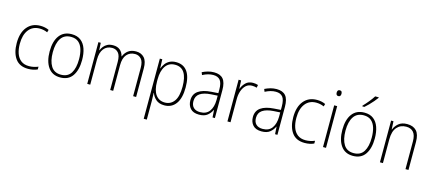

<svg xmlns="http://www.w3.org/2000/svg" viewBox="-66 -1442 5301 2352"><g transform="rotate(15 2585.0 -265.5)"><path d="M269 10Q160 10 107 -63.5Q54 -137 54 -260Q54 -391 115 -465Q176 -539 282 -539Q342 -539 390 -516L380 -483Q356 -494 331 -499Q306 -504 282 -504Q193 -504 143 -439.5Q93 -375 93 -261Q93 -192 111.5 -139Q130 -86 169.5 -55.5Q209 -25 271 -25Q302 -25 331.5 -31.5Q361 -38 387 -49V-14Q364 -3 334 3.5Q304 10 269 10Z M882 -265Q882 -139 831 -64.5Q780 10 676 10Q575 10 522.5 -64.5Q470 -139 470 -266Q470 -395 524 -467Q578 -539 679 -539Q749 -539 794 -504.5Q839 -470 860.5 -408.5Q882 -347 882 -265ZM510 -266Q510 -154 550.5 -89.5Q591 -25 676 -25Q763 -25 803 -89Q843 -153 843 -265Q843 -336 826.5 -390Q810 -444 774 -474.5Q738 -505 679 -505Q594 -505 552 -442Q510 -379 510 -266Z M1495 -539Q1560 -539 1599 -496.5Q1638 -454 1638 -363V0H1600V-360Q1600 -437 1569 -471Q1538 -505 1491 -505Q1425 -505 1386 -460Q1347 -415 1347 -324V0H1309V-356Q1309 -437 1278.5 -471Q1248 -505 1200 -505Q1133 -505 1094.5 -456Q1056 -407 1056 -319V0H1018V-529H1048L1053 -437H1056Q1066 -462 1084.5 -485.5Q1103 -509 1132 -524Q1161 -539 1204 -539Q1258 -539 1291.5 -511Q1325 -483 1336 -435H1339Q1358 -482 1396 -510.5Q1434 -539 1495 -539Z M2003 -539Q2096 -539 2145 -471.5Q2194 -404 2194 -269Q2194 -132 2141.5 -61Q2089 10 1997 10Q1929 10 1890 -24.5Q1851 -59 1836 -104H1833Q1836 -55 1836 -1V234H1797V-529H1828L1832 -415H1834Q1846 -448 1867 -476Q1888 -504 1921.5 -521.5Q1955 -539 2003 -539ZM1999 -505Q1919 -505 1877.5 -444Q1836 -383 1836 -277V-251Q1836 -139 1878 -82Q1920 -25 1994 -25Q2068 -25 2111.5 -84.5Q2155 -144 2155 -269Q2155 -385 2116.5 -445Q2078 -505 1999 -505Z M2484 -539Q2562 -539 2599.5 -495.5Q2637 -452 2637 -355V0H2607L2601 -94H2599Q2580 -52 2542.5 -21Q2505 10 2436 10Q2363 10 2326.5 -30Q2290 -70 2290 -133Q2290 -212 2348 -252.5Q2406 -293 2513 -300L2599 -306V-349Q2599 -434 2570.5 -469.5Q2542 -505 2482 -505Q2450 -505 2417 -496Q2384 -487 2348 -468L2335 -501Q2369 -518 2406.5 -528.5Q2444 -539 2484 -539ZM2516 -269Q2426 -263 2377.5 -230.5Q2329 -198 2329 -133Q2329 -80 2358.5 -51.5Q2388 -23 2441 -23Q2521 -23 2559.5 -76.5Q2598 -130 2599 -219V-274Z M2977 -538Q3013 -538 3042 -528L3035 -492Q3021 -496 3006.5 -498.5Q2992 -501 2976 -501Q2929 -501 2898 -472.5Q2867 -444 2850.5 -395.5Q2834 -347 2835 -288V0H2796V-529H2828L2833 -424H2835Q2850 -468 2885 -503Q2920 -538 2977 -538Z M3277 -539Q3355 -539 3392.5 -495.5Q3430 -452 3430 -355V0H3400L3394 -94H3392Q3373 -52 3335.5 -21Q3298 10 3229 10Q3156 10 3119.5 -30Q3083 -70 3083 -133Q3083 -212 3141 -252.5Q3199 -293 3306 -300L3392 -306V-349Q3392 -434 3363.5 -469.5Q3335 -505 3275 -505Q3243 -505 3210 -496Q3177 -487 3141 -468L3128 -501Q3162 -518 3199.5 -528.5Q3237 -539 3277 -539ZM3309 -269Q3219 -263 3170.5 -230.5Q3122 -198 3122 -133Q3122 -80 3151.5 -51.5Q3181 -23 3234 -23Q3314 -23 3352.5 -76.5Q3391 -130 3392 -219V-274Z M3776 10Q3667 10 3614 -63.5Q3561 -137 3561 -260Q3561 -391 3622 -465Q3683 -539 3789 -539Q3849 -539 3897 -516L3887 -483Q3863 -494 3838 -499Q3813 -504 3789 -504Q3700 -504 3650 -439.5Q3600 -375 3600 -261Q3600 -192 3618.5 -139Q3637 -86 3676.5 -55.5Q3716 -25 3778 -25Q3809 -25 3838.5 -31.5Q3868 -38 3894 -49V-14Q3871 -3 3841 3.5Q3811 10 3776 10Z M4027 -725Q4045 -725 4051.5 -714.5Q4058 -704 4058 -688Q4058 -672 4051 -661.5Q4044 -651 4027 -651Q4011 -651 4004 -661.5Q3997 -672 3997 -688Q3997 -704 4004 -714.5Q4011 -725 4027 -725ZM4046 -529V0H4008V-529Z M4594 -265Q4594 -139 4543 -64.5Q4492 10 4388 10Q4287 10 4234.5 -64.5Q4182 -139 4182 -266Q4182 -395 4236 -467Q4290 -539 4391 -539Q4461 -539 4506 -504.5Q4551 -470 4572.5 -408.5Q4594 -347 4594 -265ZM4222 -266Q4222 -154 4262.5 -89.5Q4303 -25 4388 -25Q4475 -25 4515 -89Q4555 -153 4555 -265Q4555 -336 4538.5 -390Q4522 -444 4486 -474.5Q4450 -505 4391 -505Q4306 -505 4264 -442Q4222 -379 4222 -266ZM4510 -758Q4494 -735 4470 -707.5Q4446 -680 4420 -653Q4394 -626 4370 -606H4344V-615Q4376 -648 4410 -689.5Q4444 -731 4465 -765H4510Z M4933 -539Q5010 -539 5051 -495Q5092 -451 5092 -356V0H5054V-351Q5054 -431 5021.5 -468Q4989 -505 4930 -505Q4856 -505 4812 -454Q4768 -403 4768 -300V0H4730V-529H4760L4765 -426H4768Q4784 -470 4824 -504.5Q4864 -539 4933 -539Z"/></g></svg>

Font: Noto Sans Kannada SemiCondensed ExtraLight
Style: Regular
Weight: 200
Width: 4
Designer: Jelle Bosma - Monotype Design Team
Foundry: Monotype Imaging Inc.
Version: Version 2.005; ttfautohint (v1.8.4.7-5d5b)